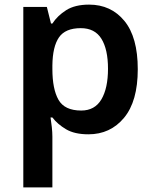

<svg xmlns="http://www.w3.org/2000/svg" viewBox="-20 -572 666 832"><path d="M366 -552Q461 -552 519 -481.5Q577 -411 577 -272Q577 -133 517.5 -61.5Q458 10 363 10Q303 10 266 -12Q229 -34 207 -63H199Q202 -44 204.5 -21.5Q207 1 207 20V240H81V-542H183L201 -470H207Q229 -504 267 -528Q305 -552 366 -552ZM330 -450Q263 -450 235.5 -410Q208 -370 207 -289V-273Q207 -186 233.5 -139.5Q260 -93 332 -93Q391 -93 419.5 -141.5Q448 -190 448 -274Q448 -358 419.5 -404Q391 -450 330 -450Z"/></svg>

Font: Noto Sans Ethiopic SemiBold
Style: Regular
Weight: 600
Designer: Monotype Design Team
Foundry: Monotype Imaging Inc.
Version: Version 2.102; ttfautohint (v1.8.4.7-5d5b)